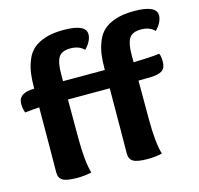

<svg xmlns="http://www.w3.org/2000/svg" viewBox="-104 -827 977 941"><g transform="rotate(-15 384.0 -356.0)"><path d="M410 -663Q410 -630 375 -593Q350 -619 306 -619Q261 -619 245.5 -593Q230 -567 230 -511V-473H442V-474Q442 -519 446.5 -551.5Q451 -584 464 -616.5Q477 -649 500 -669.5Q523 -690 561.5 -702.5Q600 -715 654 -715Q768 -715 768 -663Q768 -630 733 -593Q708 -619 664 -619Q619 -619 603.5 -593Q588 -567 588 -511V-473Q677 -475 720 -481Q727 -467 727 -440Q727 -407 708.5 -394.5Q690 -382 653 -381Q606 -380 588 -380V-187Q588 -64 606 -5Q572 3 533 3Q480 3 460 -9Q440 -21 440 -49Q440 -60 441 -174Q442 -288 442 -379V-380H230V-187Q230 -64 248 -5Q214 3 175 3Q122 3 102 -9Q82 -21 82 -49Q82 -60 83 -174Q84 -288 84 -379Q65 -379 11 -373Q3 -394 3 -418Q3 -474 84 -474Q84 -519 88.5 -551.5Q93 -584 106 -616.5Q119 -649 142 -669.5Q165 -690 203.5 -702.5Q242 -715 296 -715Q410 -715 410 -663Z"/></g></svg>

Font: Overlock
Style: Black
Weight: 900
Designer: Dario Muhafara
Foundry: Dario Manuel Muhafara
Version: Version 1.001